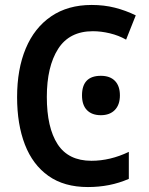

<svg xmlns="http://www.w3.org/2000/svg" viewBox="-20 -745 603 775"><path d="M335 10Q239 10 175.5 -35Q112 -80 80.5 -161.5Q49 -243 49 -353Q49 -466 84 -549.5Q119 -633 186.5 -679Q254 -725 350 -725Q400 -725 443.5 -714Q487 -703 528 -683L489 -585Q459 -602 423.5 -610.5Q388 -619 355 -619Q260 -619 214.5 -547.5Q169 -476 169 -354Q169 -230 212.5 -163Q256 -96 349 -96Q425 -96 500 -132V-23Q461 -6 420 2Q379 10 335 10ZM387 -280Q351 -280 331 -300.5Q311 -321 311 -360Q311 -439 387 -439Q424 -439 444 -418.5Q464 -398 464 -360Q464 -322 443.5 -301Q423 -280 387 -280Z"/></svg>

Font: Noto Sans Mono SemiCondensed SemiBold
Style: Regular
Weight: 600
Width: 4
Designer: Monotype Design Team
Foundry: Monotype Imaging Inc.
Version: Version 2.014; ttfautohint (v1.8.4.7-5d5b)